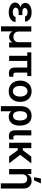

<svg xmlns="http://www.w3.org/2000/svg" viewBox="1828 -2648 1026 4721"><g transform="rotate(90 2340.5 -288.0)"><path d="M396.5 -158.2H522Q518.6 -106 485.8 -67.4Q453.1 -28.8 401.4 -9.5Q349.6 9.8 285.6 9.8Q180.7 9.8 111.8 -33.7Q43 -77.1 42.5 -148.4Q43 -192.4 71 -226.1Q99.1 -259.8 159.7 -274.9Q105 -290 78.6 -322.5Q52.2 -355 51.8 -394Q52.2 -468.3 116.2 -510.5Q180.2 -552.7 284.7 -552.7Q381.3 -552.7 444.1 -509.5Q506.8 -466.3 513.2 -391.1H386.2Q381.3 -421.4 353 -437.5Q324.7 -453.6 279.3 -453.6Q231.9 -453.6 204.6 -434.6Q177.2 -415.5 176.8 -386.2Q177.2 -357.9 203.6 -341.6Q230 -325.2 278.3 -325.2H351.6V-233.9H278.3Q231 -233.9 199.7 -213.9Q168.5 -193.8 168.5 -159.7Q168.5 -128.9 199 -109.1Q229.5 -89.4 281.7 -89.4Q383.8 -89.4 396.5 -158.2Z M627.4 199.7V-545.4H756.3V-229.5Q756.3 -173.8 792.7 -139.4Q829.1 -105 887.7 -105Q946.3 -105 982.7 -139.6Q1019 -174.3 1018.6 -229.5V-545.4H1147.5V0H1022.5V-78.6H1018.1Q1000.5 -41 965.6 -20.3Q930.7 0.5 887.7 0.5Q844.7 0.5 809.6 -20.3Q774.4 -41 756.3 -78.6H752.4V199.7Z M1851.1 -545.4V-445.3H1766.1V-158.7Q1766.1 -126.5 1780.8 -114.5Q1795.4 -102.5 1824.7 -102.5Q1845.2 -102.5 1867.2 -106.9V-6.3Q1824.2 6.3 1783.2 6.3Q1640.6 6.3 1640.6 -147V-445.3H1478.5V0H1353V-445.3H1267.1V-545.4Z M1962.4 -270.5Q1962.4 -397.9 2033.7 -475.3Q2105 -552.7 2224.1 -552.7Q2343.3 -552.7 2414.3 -475.3Q2485.4 -397.9 2485.4 -270.5Q2485.4 -143.6 2414.3 -66.4Q2343.3 10.7 2224.1 10.7Q2105 10.7 2033.7 -66.4Q1962.4 -143.6 1962.4 -270.5ZM2224.6 -92.3Q2287.1 -92.3 2321 -142.6Q2355 -192.9 2355 -271Q2355 -349.6 2321 -400.1Q2287.1 -450.7 2224.6 -450.7Q2161.1 -450.7 2127 -400.1Q2092.8 -349.6 2092.8 -271Q2092.8 -192.4 2127 -142.3Q2161.1 -92.3 2224.6 -92.3Z M2590.8 203.1V-285.6Q2590.8 -414.6 2655.3 -483.6Q2719.7 -552.7 2829.1 -552.7Q2890.1 -552.7 2936.8 -530.8Q2983.4 -508.8 3012 -469Q3040.5 -429.2 3054.7 -377.4Q3068.8 -325.7 3068.8 -262.7V-252.9Q3069.3 -134.3 3010.5 -62.3Q2951.7 9.8 2851.1 9.8Q2764.6 9.8 2715.8 -52.2L2716.8 203.1ZM2714.8 -245.6Q2715.8 -218.3 2721.7 -193.8Q2727.5 -169.4 2739.7 -146.2Q2752 -123 2774.9 -109.4Q2797.9 -95.7 2828.6 -95.7Q2858.9 -95.7 2881.6 -108.6Q2904.3 -121.6 2917 -144.5Q2929.7 -167.5 2935.8 -194.3Q2941.9 -221.2 2941.9 -252.9V-262.7Q2941.9 -314.9 2930.9 -354.2Q2919.9 -393.6 2893.3 -418.5Q2866.7 -443.4 2826.7 -443.4Q2797.4 -443.4 2775.1 -429.7Q2752.9 -416 2740 -392.3Q2727.1 -368.7 2720.9 -339.6Q2714.8 -310.5 2714.8 -276.9Z M3184.1 -545.4H3309.6L3308.6 -158.7Q3309.1 -126.5 3324 -114.5Q3338.9 -102.5 3367.7 -102.5Q3387.7 -102.5 3409.7 -106.9V-6.3Q3372.6 6.3 3326.7 6.3Q3184.1 6.3 3184.1 -147Z M3623.5 -545.4V-335.4H3674.3L3833 -545.4H3998.5L3787.6 -272.9L3996.1 0H3827.1L3672.9 -211.9H3623.5V0H3490.7V-545.4Z M4336.9 -613.3 4369.6 -781.2H4490.2L4415 -613.3ZM4266.6 -319.8V0H4137.7V-545.4H4260.7V-452.6H4267.1Q4286.6 -499.5 4328.4 -526.1Q4370.1 -552.7 4429.7 -552.7Q4515.6 -552.7 4566.2 -498.3Q4616.7 -443.8 4616.7 -347.2V204.6H4487.8V-327.6Q4487.8 -381.8 4459.7 -412.8Q4431.6 -443.8 4381.8 -443.8Q4330.6 -443.8 4298.6 -410.6Q4266.6 -377.4 4266.6 -319.8Z"/></g></svg>

Font: Interop SemBd
Style: Regular
Weight: 600
Designer: Rasmus Andersson, Google, Jang Haemin
Foundry: jhaemin
Version: Version 1.007